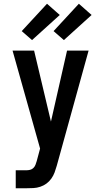

<svg xmlns="http://www.w3.org/2000/svg" viewBox="-20 -790 540 1025"><path d="M121 215H64V119H121Q131 119 141 116.5Q151 114 158.5 106.5Q166 99 169.5 89.5Q173 80 176 70L194 3L47 -520H162L252 -141L338 -520H453L283 95Q278 113 271.5 130.5Q265 148 254 163.5Q243 179 228 190Q213 201 195 207Q177 213 158.5 214Q140 215 121 215ZM321 -576 266 -624 401 -770 469 -710ZM151 -576 96 -624 231 -770 299 -710Z"/></svg>

Font: Iosevka Custom
Style: Bold
Weight: 700
Monospace: yes
Designer: Belleve Invis
Foundry: Belleve Invis
Version: Version 30.3.3; ttfautohint (v1.8.3)